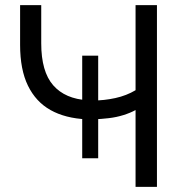

<svg xmlns="http://www.w3.org/2000/svg" viewBox="-20 -725 716 745"><path d="M506 0V-298Q486 -287 459 -278.5Q432 -270 402 -266.5Q372 -263 344 -262L361 -275V-111H299V-275L316 -262Q233 -266 176 -298Q119 -330 88.5 -392.5Q58 -455 58 -551V-705H140V-557Q140 -447 186.5 -394Q233 -341 321 -336L299 -325V-509H361V-325L341 -335Q384 -335 427.5 -344.5Q471 -354 506 -375V-705H589V0Z"/></svg>

Font: NunitoSans1
Style: Book
Weight: 400
Designer: Vernon Adams
Foundry: Vernon Adams
Version: Version 3.101;gftools[0.9.27]